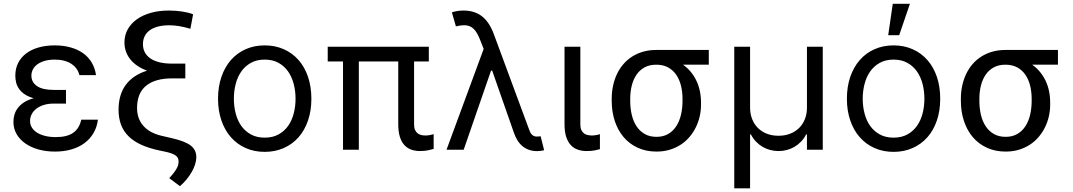

<svg xmlns="http://www.w3.org/2000/svg" viewBox="-20 -793 5682 1017"><path d="M264.2 -244.3Q235.4 -244.3 212.4 -237.2Q189.3 -230.1 172.9 -217.5Q156.6 -204.9 147.9 -188Q139.2 -171.2 139.2 -152Q139.2 -132.8 149 -117.2Q158.7 -101.6 176.5 -90.4Q194.2 -79.2 219.5 -73Q244.7 -66.8 275.6 -66.8Q335.2 -66.8 367.5 -89.5Q399.9 -112.2 410.5 -159.1H498.6Q494 -120.7 476 -89.5Q458.1 -58.2 428.8 -36Q399.5 -13.8 359.7 -2Q320 9.9 271.3 9.9Q223.7 9.9 183.4 -1.4Q143.1 -12.8 113.6 -33.6Q84.2 -54.3 67.6 -83.3Q51.1 -112.2 51.1 -147.7Q51.1 -164.4 55.8 -182.7Q60.4 -201 72.3 -218Q84.2 -235.1 105.1 -249.5Q126.1 -263.8 158.4 -272.7Q128.2 -281.2 109.2 -294.7Q90.2 -308.2 79.5 -324.2Q68.9 -340.2 65 -357.8Q61.1 -375.4 61.1 -392Q61.1 -430 76.2 -459.7Q91.3 -489.3 118.8 -510.1Q146.3 -530.9 184.8 -541.7Q223.4 -552.6 269.9 -552.6Q316.4 -552.6 354.6 -541.7Q392.8 -530.9 420.8 -510.7Q448.9 -490.4 466.1 -461.1Q483.3 -431.8 488.6 -394.9H400.6Q396.3 -413.4 385.5 -428.6Q374.6 -443.9 358.1 -454.7Q341.6 -465.6 319.4 -471.4Q297.2 -477.3 269.9 -477.3Q241.8 -477.3 218.9 -471.1Q196 -464.8 179.9 -453.7Q163.7 -442.5 155 -426.7Q146.3 -410.9 146.3 -392Q146.3 -358 175.6 -337.4Q204.9 -316.8 264.2 -316.8H329.5V-244.3Z M988.6 -640.6Q971.6 -645.6 956.7 -649.1Q941.8 -652.7 928.3 -654.8Q914.8 -657 902.2 -658Q889.6 -659.1 876.4 -659.1Q843.4 -659.1 817.6 -652.5Q791.9 -646 774 -633.2Q756 -620.4 746.6 -601.7Q737.2 -583.1 737.2 -558.9Q737.2 -534.1 747.7 -514.9Q758.2 -495.7 777.9 -482.6Q797.6 -469.5 826.5 -462.7Q855.5 -456 892 -456H961.6V-377.8H892Q801.1 -377.8 753.6 -338.6Q706 -299.4 706 -220.9Q706 -164.4 739.2 -126.6Q772.4 -88.8 835.2 -73.9L890.6 -61.1Q925.8 -52.9 950.5 -43.3Q975.1 -33.7 990.6 -21.7Q1006 -9.6 1013 5.7Q1019.9 21 1019.9 40.5Q1019.5 58.6 1013.3 78.3Q1007.1 98 995.7 117.7Q984.4 137.4 968.6 156.8Q952.8 176.1 933.2 193.2L876.4 150.6Q893.1 132.8 902.9 119.3Q912.6 105.8 917.8 95.7Q922.9 85.6 924.5 77.9Q926.1 70.3 926.1 63.9Q926.1 52.9 922.4 44.7Q918.7 36.6 910 30.4Q901.3 24.1 887.1 19.2Q872.9 14.2 852.3 9.9L825.3 4.3Q769.5 -7.5 728.5 -26.1Q687.5 -44.7 660.7 -71.4Q633.9 -98 620.9 -133Q608 -168 608 -211.6Q608 -291.9 646.5 -343.8Q685 -395.6 758.9 -418.7Q730.8 -429 708.6 -443.9Q686.4 -458.8 671 -477.8Q655.5 -496.8 647.4 -519.5Q639.2 -542.3 639.2 -568.2Q639.2 -606.2 656.4 -637.3Q673.7 -668.3 704.5 -690.5Q735.4 -712.7 778.8 -725Q822.1 -737.2 874.3 -737.2Q892.8 -737.2 910.9 -735.8Q929 -734.4 945.5 -731.9Q962 -729.4 976.7 -725.7Q991.5 -721.9 1002.8 -717.3Z M1382.1 11.4Q1326.7 11.4 1281.2 -8.9Q1235.8 -29.1 1203.3 -65.9Q1170.8 -102.6 1152.9 -154.7Q1134.9 -206.7 1134.9 -269.9Q1134.9 -333.8 1152.9 -386Q1170.8 -438.2 1203.3 -475.1Q1235.8 -512.1 1281.2 -532.3Q1326.7 -552.6 1382.1 -552.6Q1437.5 -552.6 1483.1 -532.3Q1528.8 -512.1 1561.3 -475.1Q1593.8 -438.2 1611.5 -386Q1629.3 -333.8 1629.3 -269.9Q1629.3 -206.7 1611.5 -154.7Q1593.8 -102.6 1561.3 -65.9Q1528.8 -29.1 1483.1 -8.9Q1437.5 11.4 1382.1 11.4ZM1382.1 -63.9Q1424.4 -63.9 1455.1 -80.8Q1485.8 -97.7 1505.9 -125.9Q1525.9 -154.1 1535.7 -191.6Q1545.5 -229 1545.5 -269.9Q1545.5 -311.1 1535.7 -348.5Q1525.9 -386 1505.9 -414.6Q1485.8 -443.2 1455.1 -460.2Q1424.4 -477.3 1382.1 -477.3Q1340.2 -477.3 1309.3 -460.2Q1278.4 -443.2 1258.3 -414.6Q1238.3 -386 1228.5 -348.5Q1218.8 -311.1 1218.8 -269.9Q1218.8 -229 1228.5 -191.6Q1238.3 -154.1 1258.3 -125.9Q1278.4 -97.7 1309.3 -80.8Q1340.2 -63.9 1382.1 -63.9Z M2251.4 -467.3H2173.3V-134.9Q2173.3 -115.8 2178.8 -104Q2184.3 -92.3 2193.2 -85.9Q2202.1 -79.5 2212.9 -77.4Q2223.7 -75.3 2234.4 -75.3Q2246.1 -75.3 2258.3 -77.8Q2270.6 -80.3 2277 -82.4V-4.3Q2266.3 -1.1 2248.2 3Q2230.1 7.1 2204.5 7.1Q2179.7 7.1 2158.6 -0.4Q2137.4 -7.8 2122 -24.5Q2106.5 -41.2 2098 -68.4Q2089.5 -95.5 2089.5 -134.9V-467.3H1880.7V0H1796.9V-467.3H1715.9V-545.5H2251.4Z M2701.7 -90.9 2587 -419H2581L2436.1 0H2345.2L2541.9 -533.7L2524.1 -579.5Q2515.6 -601.2 2506.9 -616.3Q2498.2 -631.4 2487.9 -641Q2477.6 -650.6 2465.6 -655Q2453.5 -659.4 2438.2 -659.4Q2420.1 -659.4 2394.9 -653.4L2373.6 -727.3Q2380 -730.1 2396.7 -733.7Q2413.4 -737.2 2434.7 -737.2Q2493.6 -737.2 2532.7 -706.9Q2571.7 -676.5 2595.2 -613.6L2781.2 -110.8Q2783.7 -104 2786.8 -96.6Q2789.8 -89.1 2794.4 -83.3Q2799 -77.4 2806.1 -73.5Q2813.2 -69.6 2823.9 -69.6Q2828.1 -69.6 2834.3 -70.3Q2840.6 -71 2843.8 -71L2862.2 2.8Q2852.6 5 2843.4 6.2Q2834.2 7.5 2825.6 7.5Q2801.1 7.5 2781.6 0.5Q2762.1 -6.4 2746.8 -19.4Q2731.5 -32.3 2720.5 -50.4Q2709.5 -68.5 2701.7 -90.9Z M3054 -545.5V-134.9Q3054 -115.8 3059.5 -104Q3065 -92.3 3074 -85.9Q3083.1 -79.5 3094.3 -77.4Q3105.5 -75.3 3116.5 -75.3Q3121.8 -75.3 3127.8 -76Q3133.9 -76.7 3139.7 -77.8Q3145.6 -78.8 3150.4 -80.1Q3155.2 -81.3 3157.7 -82.4V-2.8Q3147 0.4 3129.6 3.7Q3112.2 7.1 3086.6 7.1Q3061.8 7.1 3040.3 -0.4Q3018.8 -7.8 3003.4 -24.5Q2987.9 -41.2 2979 -68.4Q2970.2 -95.5 2970.2 -134.9V-545.5Z M3220.2 -269.9Q3220.2 -306.5 3227.5 -339.8Q3234.7 -373.2 3248.6 -402Q3262.4 -430.8 3282.7 -454Q3302.9 -477.3 3329.2 -493.8Q3355.5 -510.3 3387.3 -519.4Q3419 -528.4 3456 -528.4H3734.4V-450.3H3598Q3643.5 -418 3668.3 -366.5Q3693.2 -315 3693.2 -248.6V-238.6Q3693.2 -206.7 3686.1 -175.8Q3679 -144.9 3665.1 -117.4Q3651.3 -89.8 3631.2 -66.4Q3611.2 -43 3584.9 -26.1Q3558.6 -9.2 3526.6 0.4Q3494.7 9.9 3457.4 9.9Q3401.6 9.9 3357.4 -10.7Q3313.2 -31.2 3282.8 -67.3Q3252.5 -103.3 3236.3 -152.5Q3220.2 -201.7 3220.2 -258.5ZM3318.2 -258.5Q3318.2 -220.2 3326.2 -185.7Q3334.2 -151.3 3351 -125.2Q3367.9 -99.1 3394.4 -83.6Q3420.8 -68.2 3457.4 -68.2Q3493.6 -68.2 3519.7 -83.6Q3545.8 -99.1 3562.5 -125.2Q3579.2 -151.3 3587.2 -185.7Q3595.2 -220.2 3595.2 -258.5V-269.9Q3595.2 -306.1 3587.2 -338.8Q3579.2 -371.4 3562.3 -396.3Q3545.5 -421.2 3519.2 -435.7Q3492.9 -450.3 3456 -450.3Q3419.7 -450.3 3393.6 -435.7Q3367.5 -421.2 3350.9 -396.3Q3334.2 -371.4 3326.2 -338.8Q3318.2 -306.1 3318.2 -269.9Z M3869.3 -545.5H3953.1V-223Q3953.1 -189.6 3964 -162.3Q3974.8 -134.9 3994.5 -115.2Q4014.2 -95.5 4041.9 -84.7Q4069.6 -73.9 4103.7 -73.9Q4137.8 -73.9 4165.7 -84.9Q4193.5 -95.9 4213.2 -115.6Q4233 -135.3 4243.6 -162.6Q4254.3 -190 4254.3 -223V-545.5H4338.1V0H4254.3V-81H4250Q4239 -59.3 4223.2 -43Q4207.4 -26.6 4188.6 -15.4Q4169.7 -4.3 4148.1 1.4Q4126.4 7.1 4103.7 7.1Q4081 7.1 4059.5 1.4Q4038 -4.3 4019 -15.4Q4000 -26.6 3984.4 -43Q3968.7 -59.3 3957.4 -81H3953.1V204.5H3869.3Z M4713.1 11.4Q4657.7 11.4 4612.2 -8.9Q4566.8 -29.1 4534.3 -65.9Q4501.8 -102.6 4483.8 -154.7Q4465.9 -206.7 4465.9 -269.9Q4465.9 -333.8 4483.8 -386Q4501.8 -438.2 4534.3 -475.1Q4566.8 -512.1 4612.2 -532.3Q4657.7 -552.6 4713.1 -552.6Q4768.5 -552.6 4814.1 -532.3Q4859.7 -512.1 4892.2 -475.1Q4924.7 -438.2 4942.5 -386Q4960.2 -333.8 4960.2 -269.9Q4960.2 -206.7 4942.5 -154.7Q4924.7 -102.6 4892.2 -65.9Q4859.7 -29.1 4814.1 -8.9Q4768.5 11.4 4713.1 11.4ZM4713.1 -63.9Q4755.3 -63.9 4786 -80.8Q4816.8 -97.7 4836.8 -125.9Q4856.9 -154.1 4866.7 -191.6Q4876.4 -229 4876.4 -269.9Q4876.4 -311.1 4866.7 -348.5Q4856.9 -386 4836.8 -414.6Q4816.8 -443.2 4786 -460.2Q4755.3 -477.3 4713.1 -477.3Q4671.2 -477.3 4640.3 -460.2Q4609.4 -443.2 4589.3 -414.6Q4569.2 -386 4559.5 -348.5Q4549.7 -311.1 4549.7 -269.9Q4549.7 -229 4559.5 -191.6Q4569.2 -154.1 4589.3 -125.9Q4609.4 -97.7 4640.3 -80.8Q4671.2 -63.9 4713.1 -63.9ZM4708.8 -772.7H4799.7L4742.9 -606.5H4684.7Z M5069.6 -269.9Q5069.6 -306.5 5076.9 -339.8Q5084.2 -373.2 5098 -402Q5111.9 -430.8 5132.1 -454Q5152.3 -477.3 5178.6 -493.8Q5204.9 -510.3 5236.7 -519.4Q5268.5 -528.4 5305.4 -528.4H5583.8V-450.3H5447.4Q5492.9 -418 5517.8 -366.5Q5542.6 -315 5542.6 -248.6V-238.6Q5542.6 -206.7 5535.5 -175.8Q5528.4 -144.9 5514.6 -117.4Q5500.7 -89.8 5480.6 -66.4Q5460.6 -43 5434.3 -26.1Q5408 -9.2 5376.1 0.4Q5344.1 9.9 5306.8 9.9Q5251.1 9.9 5206.9 -10.7Q5162.6 -31.2 5132.3 -67.3Q5101.9 -103.3 5085.8 -152.5Q5069.6 -201.7 5069.6 -258.5ZM5167.6 -258.5Q5167.6 -220.2 5175.6 -185.7Q5183.6 -151.3 5200.5 -125.2Q5217.3 -99.1 5243.8 -83.6Q5270.2 -68.2 5306.8 -68.2Q5343 -68.2 5369.1 -83.6Q5395.2 -99.1 5411.9 -125.2Q5428.6 -151.3 5436.6 -185.7Q5444.6 -220.2 5444.6 -258.5V-269.9Q5444.6 -306.1 5436.6 -338.8Q5428.6 -371.4 5411.8 -396.3Q5394.9 -421.2 5368.6 -435.7Q5342.3 -450.3 5305.4 -450.3Q5269.2 -450.3 5243.1 -435.7Q5217 -421.2 5200.3 -396.3Q5183.6 -371.4 5175.6 -338.8Q5167.6 -306.1 5167.6 -269.9Z"/></svg>

Font: Interop
Style: Regular
Weight: 400
Designer: Rasmus Andersson, Google, Jang Haemin
Foundry: jhaemin
Version: Version 1.008